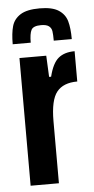

<svg xmlns="http://www.w3.org/2000/svg" viewBox="-52 -732 373 764"><g transform="rotate(-5 135.0 -350.0)"><path d="M146 -510 150 -425H158Q171 -478 195 -498Q219 -518 260 -518V-397Q204 -397 178 -364.5Q152 -332 152 -248V0H39V-510ZM253 -567H181Q181 -592 179 -605Q177 -618 167 -625.5Q157 -633 136 -633Q105 -633 97 -618Q89 -603 89 -567H17Q17 -611 25 -639Q33 -667 59 -683.5Q85 -700 136 -700Q186 -700 211.5 -683.5Q237 -667 245 -639Q253 -611 253 -567Z"/></g></svg>

Font: Saira ExtraCondensed
Style: Bold
Weight: 700
Width: 2
Designer: Hector Gatti with collaboration of the Omnibus-Type team
Foundry: Omnibus-Type
Version: Version 0.072; ttfautohint (v1.8)